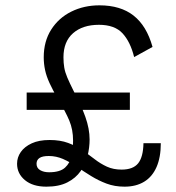

<svg xmlns="http://www.w3.org/2000/svg" viewBox="-20 -690 660 720"><path d="M80 -278V-343H467V-278ZM154 10Q103 10 73.5 -14.5Q44 -39 44 -76Q44 -100 58 -120Q72 -140 99 -152.5Q126 -165 166 -165Q206 -165 235.5 -154Q265 -143 289 -126.5Q313 -110 335 -93Q357 -76 381 -65Q405 -54 436 -54Q479 -54 498 -77.5Q517 -101 518 -153H583Q583 -100 567 -63.5Q551 -27 520.5 -8.5Q490 10 447 10Q410 10 379.5 -1.5Q349 -13 321.5 -30Q294 -47 268.5 -64.5Q243 -82 217 -93.5Q191 -105 163 -105Q139 -105 128 -97.5Q117 -90 117 -76Q117 -60 130.5 -52Q144 -44 164 -44Q205 -44 224 -61.5Q243 -79 248.5 -106.5Q254 -134 254 -163Q254 -204 240 -237.5Q226 -271 197 -319Q178 -352 166 -378Q154 -404 149 -427.5Q144 -451 144 -475Q144 -535 172 -579Q200 -623 247.5 -646.5Q295 -670 353 -670Q432 -670 481 -631.5Q530 -593 552 -514L483 -476Q469 -533 439.5 -565Q410 -597 351 -597Q290 -597 254 -565.5Q218 -534 218 -475Q218 -454 221 -436.5Q224 -419 232.5 -399Q241 -379 256 -349Q284 -297 300 -252Q316 -207 316 -167Q316 -137 308.5 -106Q301 -75 282.5 -48.5Q264 -22 232.5 -6Q201 10 154 10Z"/></svg>

Font: Rilu
Style: Regular
Weight: 500
Designer: Alí Sinisterra
Foundry: Alí Sinisterra
Version: 0.1